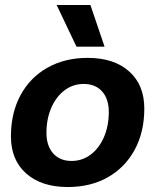

<svg xmlns="http://www.w3.org/2000/svg" viewBox="-20 -743 626 773"><path d="M24 -194Q24 -288 62.5 -359.5Q101 -431 171 -470.5Q241 -510 333 -510Q439 -510 500 -455.5Q561 -401 561 -306Q561 -212 522.5 -140.5Q484 -69 414.5 -29.5Q345 10 253 10Q147 10 85.5 -44.5Q24 -99 24 -194ZM418 -292Q418 -345 391 -375Q364 -405 317 -405Q274 -405 240 -379.5Q206 -354 186.5 -309Q167 -264 167 -208Q167 -156 194 -125.5Q221 -95 268 -95Q311 -95 345 -120.5Q379 -146 398.5 -191Q418 -236 418 -292ZM208 -723H344L401 -555H288Z"/></svg>

Font: Sarabun ExtraBold
Style: Italic
Weight: 800
Italic angle: -10°
Designer: Suppakit Chalermlarp | Katatrad Co.,Ltd.
Foundry: Cadson Demak Co.,Ltd.
Version: Version 1.000; ttfautohint (v1.6)